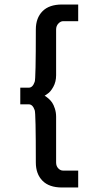

<svg xmlns="http://www.w3.org/2000/svg" viewBox="-20 -718 407 852"><path d="M178 -293Q180 -292 183.5 -290Q187 -288 196 -280Q205 -272 211.5 -262.5Q218 -253 223.5 -236Q229 -219 229 -200V3Q229 19 238.5 29Q248 39 260 39H327V114H255Q198 114 168.5 84Q139 54 139 3Q139 -217 134 -229Q125 -255 108 -255H70V-329H108Q125 -329 134 -355Q139 -367 139 -587Q139 -638 168.5 -668Q198 -698 255 -698H327V-624H260Q249 -624 239 -613.5Q229 -603 229 -587V-384Q229 -355 216.5 -332.5Q204 -310 191 -302Z"/></svg>

Font: Simpel Medium
Style: Regular
Weight: 500
Designer: Janko Jovanovic
Version: Version 1.048;PS 001.048;hotconv 1.0.88;makeotf.lib2.5.64775